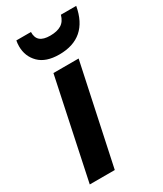

<svg xmlns="http://www.w3.org/2000/svg" viewBox="-193 -839 772 911"><g transform="rotate(-30 193.0 -383.0)"><path d="M133 -544H271L155 0H18ZM55 -735Q55 -751 58 -766H138Q137 -735 154.5 -720Q172 -705 209 -705Q247 -705 270 -719Q293 -733 302 -766H386Q357 -606 202 -606Q129 -606 92 -643Q55 -680 55 -735Z"/></g></svg>

Font: Noto Sans Display
Style: Bold Italic
Weight: 700
Italic angle: -12°
Designer: Monotype Design team
Foundry: Monotype Imaging Inc.
Version: Version 1.000